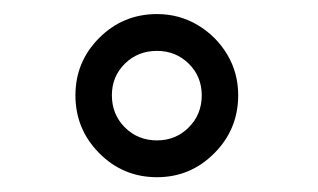

<svg xmlns="http://www.w3.org/2000/svg" viewBox="-20 -776 440 266"><path d="M197.5 -530.5Q150.5 -530.5 117.5 -563.8Q84.5 -597 84.5 -644Q84.5 -690.5 117.5 -723.5Q150.5 -756.5 197.5 -756.5Q228.5 -756.5 254 -741.2Q279.5 -726 294.8 -700.5Q310 -675 310 -644Q310 -597 277 -563.8Q244 -530.5 197.5 -530.5ZM197.5 -581.5Q223.5 -581.5 241.5 -599.5Q259.5 -617.5 259.5 -644Q259.5 -670 241.5 -687.8Q223.5 -705.5 197.5 -705.5Q171 -705.5 153 -687.8Q135 -670 135 -644Q135 -617.5 153 -599.5Q171 -581.5 197.5 -581.5Z"/></svg>

Font: Trispace SemiCondensed Light
Style: Regular
Weight: 300
Width: 4
Designer: Tyler Finck
Foundry: Etcetera Type Company
Version: Version 1.210; ttfautohint (v1.8.3)